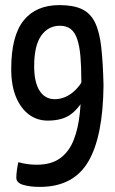

<svg xmlns="http://www.w3.org/2000/svg" viewBox="-20 -629 452 753"><path d="M136 104Q98 104 71 96Q44 88 44 68Q44 55 46.5 37Q49 19 52 7Q69 12 87 14.5Q105 17 124 17Q181 17 216 -8.5Q251 -34 269 -80Q287 -126 293 -185Q299 -244 299 -310Q299 -367 295.5 -407.5Q292 -448 283 -475Q274 -502 257.5 -515Q241 -528 215 -528Q169 -528 141.5 -489Q114 -450 114 -369Q114 -307 135 -273.5Q156 -240 195 -240Q230 -240 262 -264Q294 -288 320 -341V-261Q295 -210 261 -183Q227 -156 167 -156Q126 -156 94 -179.5Q62 -203 43 -248Q24 -293 24 -358Q24 -488 72.5 -548.5Q121 -609 213 -609Q267 -609 300.5 -593.5Q334 -578 352 -542Q370 -506 377 -445Q384 -384 386 -294Q384 -92 325.5 6Q267 104 136 104Z"/></svg>

Font: Yanone Kaffeesatz ExtraLight Medium
Style: Regular
Weight: 500
Version: Version 2.003